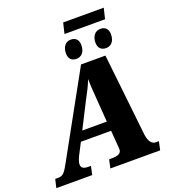

<svg xmlns="http://www.w3.org/2000/svg" viewBox="-217 -1144 1130 1272"><g transform="rotate(-20 348.0 -508.0)"><path d="M359 -941H645L663 -1016H377ZM378 -759C408 -759 439 -779 439 -835C439 -873 417 -892 385 -892C347 -892 324 -862 324 -817C324 -778 345 -759 378 -759ZM587 -759C617 -759 648 -779 648 -835C648 -873 626 -892 594 -892C556 -892 532 -862 532 -817C532 -778 554 -759 587 -759ZM-41 0H212L225 -60H209C173 -60 157 -70 157 -95C157 -109 163 -127 175 -152L217 -233H430L438 -127C439 -117 440 -109 440 -99C440 -70 415 -60 375 -60H353L340 0H691L704 -60H683C644 -60 631 -103 627 -147L565 -714H393L75 -138C41 -75 28 -60 -6 -60H-27ZM339 -473C372 -535 385 -559 404 -607C404 -559 408 -523 412 -464L424 -300H251Z"/></g></svg>

Font: Noto Serif SemiCondensed Black
Style: Italic
Weight: 900
Width: 4
Italic angle: -12°
Designer: Monotype Design Team
Foundry: Monotype Imaging Inc.
Version: Version 2.014